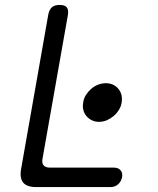

<svg xmlns="http://www.w3.org/2000/svg" viewBox="-20 -760 640 780"><path d="M127 0Q89 0 74 -18.5Q59 -37 66 -75L176 -700Q180 -721 191 -730.5Q202 -740 222 -740Q243 -740 251 -730.5Q259 -721 256 -700L153 -117Q149 -98 157 -88.5Q165 -79 183 -79H443Q461 -79 470 -68Q479 -57 476 -40Q472 -22 459.5 -11Q447 0 429 0ZM318 -343Q320 -360 329 -374Q338 -388 350.5 -399Q363 -410 378.5 -416Q394 -422 410 -422Q426 -422 439 -416Q452 -410 461 -399Q470 -388 473.5 -374Q477 -360 474 -343Q472 -328 463 -313.5Q454 -299 441.5 -288.5Q429 -278 414 -271.5Q399 -265 382 -265Q366 -265 353 -271.5Q340 -278 331 -288.5Q322 -299 318.5 -313.5Q315 -328 318 -343Z"/></svg>

Font: Maple Mono NL Light
Style: Italic
Weight: 300
Italic angle: -10°
Monospace: yes
Designer: subframe7536
Version: Version 7.000